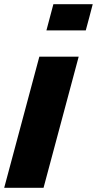

<svg xmlns="http://www.w3.org/2000/svg" viewBox="-20 -895 462 915"><path d="M0 0H187.5Q215.3 -104 271.2 -312.3Q327.1 -520.5 355 -625H167.5Q139.6 -520.5 83.7 -312.3Q27.8 -104 0 0ZM201.2 -750H388.7Q394.5 -771 405.5 -812.5Q416.5 -854 421.9 -875H234.4Q229 -854 217.8 -812.5Q206.5 -771 201.2 -750Z"/></svg>

Font: Faithful 32x
Style: SemiboldOblique
Weight: 400
Foundry: Faithful Resource Pack
Version: Version 1.0; January 27, 2023